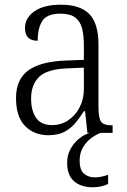

<svg xmlns="http://www.w3.org/2000/svg" viewBox="-20 -564 541 815"><path d="M185 10Q126 10 87 -28.5Q48 -67 48 -148Q48 -227 100 -265Q152 -303 259 -307L336 -310V-372Q336 -413 328.5 -443Q321 -473 299.5 -489.5Q278 -506 237 -506Q179 -506 159.5 -475Q140 -444 140 -391Q86 -391 86 -445Q86 -488 126 -516Q166 -544 239 -544Q321 -544 359.5 -504Q398 -464 398 -375V-111Q398 -62 409.5 -47Q421 -32 454 -32H458V0H351L341 -92H336Q320 -66 300.5 -42.5Q281 -19 253.5 -4.5Q226 10 185 10ZM200 -33Q240 -33 270.5 -54Q301 -75 318.5 -109.5Q336 -144 336 -185V-277L269 -274Q181 -271 146.5 -238Q112 -205 112 -145Q112 -95 133 -64Q154 -33 200 -33ZM375 231Q324 231 294.5 205.5Q265 180 265 127Q265 95 279 69Q293 43 315 25Q337 7 361 0H407Q388 7 367 22.5Q346 38 332 62Q318 86 318 118Q318 157 336.5 173Q355 189 382 189Q407 189 439 178V217Q425 224 407.5 227.5Q390 231 375 231Z"/></svg>

Font: Noto Serif Armenian SemiCondensed Light
Style: Regular
Weight: 300
Width: 4
Designer: Monotype Design Team
Foundry: Monotype Imaging Inc.
Version: Version 2.008; ttfautohint (v1.8.4.7-5d5b)